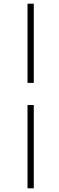

<svg xmlns="http://www.w3.org/2000/svg" viewBox="-20 -769 322 1040"><path d="M129 251V-200H163V251ZM163 -320H129V-749H163Z"/></svg>

Font: Source Serif 4 48pt Light
Style: Italic
Weight: 300
Italic angle: -12°
Designer: Frank Grießhammer
Foundry: Adobe Systems Incorporated
Version: Version 4.004;hotconv 1.0.116;makeotfexe 2.5.65601